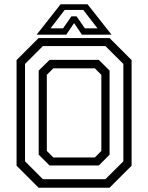

<svg xmlns="http://www.w3.org/2000/svg" viewBox="-20 -878 693 898"><path d="M160.5 0 57.5 -103V-597L160.5 -700H492.5L595.5 -597V-103L492.5 0ZM229.5 -141.5H423.5L454 -172V-528L423.5 -558.5H229.5L199 -528V-172ZM180.5 -40H473L557 -123.5V-579L473 -662.5H180.5L97 -579V-123.5ZM212 -104 161 -154.5V-548L212 -598H442L492.5 -548V-154.5L442 -104ZM263.5 -858H389.5L501.5 -716H363L326.5 -770L290 -716H151.5ZM282.5 -831.5 216.5 -745.5H275L314 -801.5H338L377 -745.5H436L369.5 -831.5Z"/></svg>

Font: Tourney
Style: Regular
Weight: 400
Designer: Tyler Finck
Foundry: Etcetera Type Co
Version: Version 1.015